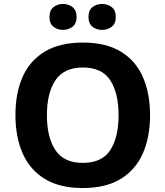

<svg xmlns="http://www.w3.org/2000/svg" viewBox="-20 -940 836 970"><path d="M738 -358Q738 -247 701.5 -164.5Q665 -82 589.5 -36Q514 10 398 10Q282 10 206.5 -36Q131 -82 94.5 -165Q58 -248 58 -359Q58 -470 94.5 -552Q131 -634 206.5 -679.5Q282 -725 399 -725Q515 -725 590 -679.5Q665 -634 701.5 -551.5Q738 -469 738 -358ZM217 -358Q217 -246 260 -181.5Q303 -117 398 -117Q495 -117 537 -181.5Q579 -246 579 -358Q579 -470 537 -534.5Q495 -599 399 -599Q303 -599 260 -534.5Q217 -470 217 -358ZM230 -854Q230 -888 250 -904Q270 -920 298 -920Q326 -920 346.5 -904Q367 -888 367 -854Q367 -821 346.5 -805Q326 -789 298 -789Q270 -789 250 -805Q230 -821 230 -854ZM427 -854Q427 -888 447 -904Q467 -920 496 -920Q524 -920 544.5 -904Q565 -888 565 -854Q565 -821 544.5 -805Q524 -789 496 -789Q467 -789 447 -805Q427 -821 427 -854Z"/></svg>

Font: Noto Sans
Style: Bold
Weight: 700
Designer: Monotype Design Team
Foundry: Monotype Imaging Inc.
Version: Version 2.000;GOOG;noto-source:20170915:90ef993387c0; ttfaut